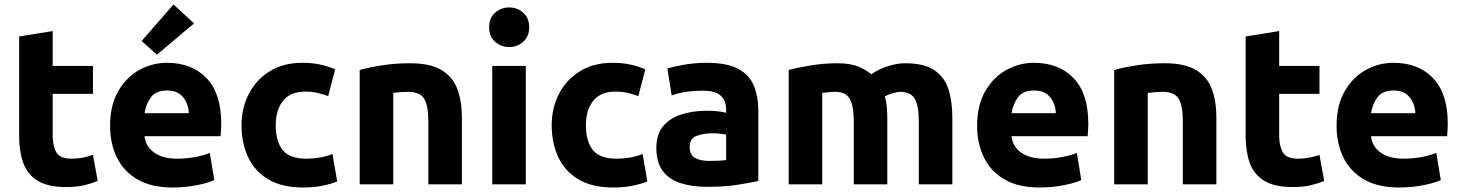

<svg xmlns="http://www.w3.org/2000/svg" viewBox="-20 -819 6497 853"><path d="M273 12Q192 12 146.5 -16.5Q101 -45 83 -96Q65 -147 65 -215V-657L214 -681V-526H393V-402H214V-217Q214 -170 230.5 -142Q247 -114 297 -114Q321 -114 346.5 -118.5Q372 -123 393 -131L414 -15Q387 -4 354 4Q321 12 273 12Z M747 14Q652 14 590.5 -22Q529 -58 499 -120Q469 -182 469 -259Q469 -352 505.5 -414.5Q542 -477 599.5 -508.5Q657 -540 721 -540Q833 -540 898 -471.5Q963 -403 963 -270Q963 -257 962 -241.5Q961 -226 960 -214H622Q627 -168 665 -141Q703 -114 767 -114Q808 -114 847.5 -121.5Q887 -129 912 -140L932 -19Q908 -7 855.5 3.5Q803 14 747 14ZM622 -316H819Q818 -341 808 -364Q798 -387 777.5 -402Q757 -417 723 -417Q672 -417 650 -386Q628 -355 622 -316ZM677 -576 609 -637 751 -799 842 -715Z M1327 14Q1231 14 1170.5 -23Q1110 -60 1081.5 -122.5Q1053 -185 1053 -263Q1053 -339 1085.5 -402Q1118 -465 1178.5 -502.5Q1239 -540 1324 -540Q1366 -540 1401 -532.5Q1436 -525 1469 -511L1438 -392Q1417 -400 1392 -406Q1367 -412 1336 -412Q1270 -412 1237.5 -371Q1205 -330 1205 -263Q1205 -192 1235.5 -153Q1266 -114 1342 -114Q1369 -114 1400 -119Q1431 -124 1457 -135L1478 -13Q1452 -2 1413 6Q1374 14 1327 14Z M1578 0V-508Q1616 -519 1676 -528.5Q1736 -538 1802 -538Q1892 -538 1942 -507.5Q1992 -477 2012 -423Q2032 -369 2032 -297V0H1883V-279Q1883 -351 1864 -381Q1845 -411 1793 -411Q1759 -411 1727 -406V0Z M2167 0V-526H2316V0ZM2242 -610Q2206 -610 2179.5 -633.5Q2153 -657 2153 -698Q2153 -739 2179.5 -762.5Q2206 -786 2242 -786Q2278 -786 2304.5 -762.5Q2331 -739 2331 -698Q2331 -657 2304.5 -633.5Q2278 -610 2242 -610Z M2705 14Q2609 14 2548.5 -23Q2488 -60 2459.5 -122.5Q2431 -185 2431 -263Q2431 -339 2463.5 -402Q2496 -465 2556.5 -502.5Q2617 -540 2702 -540Q2744 -540 2779 -532.5Q2814 -525 2847 -511L2816 -392Q2795 -400 2770 -406Q2745 -412 2714 -412Q2648 -412 2615.5 -371Q2583 -330 2583 -263Q2583 -192 2613.5 -153Q2644 -114 2720 -114Q2747 -114 2778 -119Q2809 -124 2835 -135L2856 -13Q2830 -2 2791 6Q2752 14 2705 14Z M3122 11Q3054 11 3003 -5.5Q2952 -22 2924 -60Q2896 -98 2896 -162Q2896 -224 2927.5 -260Q2959 -296 3010 -311.5Q3061 -327 3118 -327Q3147 -327 3169.5 -324.5Q3192 -322 3206 -318V-332Q3206 -370 3183 -393Q3160 -416 3103 -416Q3022 -416 2964 -395L2945 -515Q2971 -523 3019.5 -531.5Q3068 -540 3120 -540Q3208 -540 3258 -514Q3308 -488 3328.5 -439.5Q3349 -391 3349 -325V-15Q3317 -8 3260 1.5Q3203 11 3122 11ZM3132 -104Q3154 -104 3174 -105Q3194 -106 3206 -108V-221Q3197 -223 3179 -225Q3161 -227 3146 -227Q3104 -227 3074 -215Q3044 -203 3044 -166Q3044 -131 3067.5 -117.5Q3091 -104 3132 -104Z M3484 0V-508Q3523 -519 3582.5 -528.5Q3642 -538 3700 -538Q3757 -538 3792.5 -523.5Q3828 -509 3851 -489Q3883 -512 3924.5 -525Q3966 -538 4001 -538Q4085 -538 4130.5 -507.5Q4176 -477 4193.5 -423Q4211 -369 4211 -297V0H4062V-279Q4062 -351 4043.5 -381Q4025 -411 3980 -411Q3968 -411 3946.5 -405Q3925 -399 3911 -390Q3918 -367 3920 -341.5Q3922 -316 3922 -287V0H3773V-279Q3773 -351 3754.5 -381Q3736 -411 3691 -411Q3677 -411 3662 -409.5Q3647 -408 3633 -406V0Z M4599 14Q4504 14 4442.5 -22Q4381 -58 4351 -120Q4321 -182 4321 -259Q4321 -352 4357.5 -414.5Q4394 -477 4451.5 -508.5Q4509 -540 4573 -540Q4685 -540 4750 -471.5Q4815 -403 4815 -270Q4815 -257 4814 -241.5Q4813 -226 4812 -214H4474Q4479 -168 4517 -141Q4555 -114 4619 -114Q4660 -114 4699.5 -121.5Q4739 -129 4764 -140L4784 -19Q4760 -7 4707.5 3.5Q4655 14 4599 14ZM4474 -316H4671Q4670 -341 4660 -364Q4650 -387 4629.5 -402Q4609 -417 4575 -417Q4524 -417 4502 -386Q4480 -355 4474 -316Z M4930 0V-508Q4968 -519 5028 -528.5Q5088 -538 5154 -538Q5244 -538 5294 -507.5Q5344 -477 5364 -423Q5384 -369 5384 -297V0H5235V-279Q5235 -351 5216 -381Q5197 -411 5145 -411Q5111 -411 5079 -406V0Z M5722 12Q5641 12 5595.5 -16.5Q5550 -45 5532 -96Q5514 -147 5514 -215V-657L5663 -681V-526H5842V-402H5663V-217Q5663 -170 5679.5 -142Q5696 -114 5746 -114Q5770 -114 5795.5 -118.5Q5821 -123 5842 -131L5863 -15Q5836 -4 5803 4Q5770 12 5722 12Z M6196 14Q6101 14 6039.5 -22Q5978 -58 5948 -120Q5918 -182 5918 -259Q5918 -352 5954.5 -414.5Q5991 -477 6048.5 -508.5Q6106 -540 6170 -540Q6282 -540 6347 -471.5Q6412 -403 6412 -270Q6412 -257 6411 -241.5Q6410 -226 6409 -214H6071Q6076 -168 6114 -141Q6152 -114 6216 -114Q6257 -114 6296.5 -121.5Q6336 -129 6361 -140L6381 -19Q6357 -7 6304.5 3.5Q6252 14 6196 14ZM6071 -316H6268Q6267 -341 6257 -364Q6247 -387 6226.5 -402Q6206 -417 6172 -417Q6121 -417 6099 -386Q6077 -355 6071 -316Z"/></svg>

Font: Ubuntu Sans ExtraBold
Style: Regular
Weight: 800
Designer: Dalton Maag Ltd
Foundry: Dalton Maag Ltd
Version: Version 1.006; ttfautohint (v1.8.4.7-5d5b)